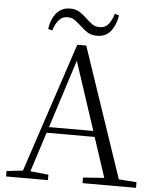

<svg xmlns="http://www.w3.org/2000/svg" viewBox="-60 -972 833 1023"><g transform="rotate(5 356.0 -460.5)"><path d="M11 0V-29L98 -39L328 -732H376L611 -37L706 -30V0H420V-30L533 -38L463 -251H206L138 -39L235 -29V0ZM453 -282 333 -647 216 -282ZM166 -803Q174 -857 201.5 -889Q229 -921 273 -921Q303 -921 323.5 -908.5Q344 -896 361 -879Q379 -862 396 -849Q413 -836 438 -836Q467 -836 484.5 -856.5Q502 -877 513 -914L536 -907Q527 -853 500.5 -821Q474 -789 429 -789Q398 -789 378 -801.5Q358 -814 342 -830Q324 -846 306.5 -860Q289 -874 263 -874Q236 -874 218 -853.5Q200 -833 188 -796Z"/></g></svg>

Font: Early Summer Mincho Light
Style: Regular
Weight: 300
Designer: GuiWonder
Version: Version 1.002